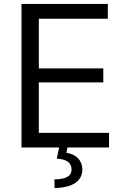

<svg xmlns="http://www.w3.org/2000/svg" viewBox="-20 -748 638 974"><path d="M89 0H280L268 57C318 59 343 78 343 113C342 146 315 161 256 162L257 206C347 204 397 172 398 112C397 66 368 35 317 27L322 0H533V-74H177V-330H504V-401H177V-653H527V-728H89Z"/></svg>

Font: Wafeq
Style: Regular
Weight: 400
Designer: Rasmus Andersson & Azza Alameddine
Foundry: Google & TypeTogether
Version: Version 3.000;FEAKit 1.0